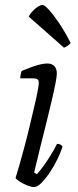

<svg xmlns="http://www.w3.org/2000/svg" viewBox="-20 -757 314 777"><path d="M117 0Q107 0 90.5 -6.5Q74 -13 60 -22Q46 -31 43 -37Q49 -55 58 -87Q67 -119 78 -159.5Q89 -200 99 -242.5Q109 -285 118 -322.5Q127 -360 132 -386.5Q137 -413 137 -422Q137 -433 131 -436.5Q125 -440 114 -440H62Q62 -448 64 -457Q66 -466 68 -470Q85 -477 103.5 -484Q122 -491 139.5 -495.5Q157 -500 171 -500Q190 -500 200 -489.5Q210 -479 210 -459Q210 -448 204.5 -419.5Q199 -391 189.5 -350.5Q180 -310 168 -261.5Q156 -213 143 -161.5Q130 -110 118 -59L129 -52Q139 -62 154.5 -83Q170 -104 185.5 -129.5Q201 -155 211 -175Q219 -175 225 -171.5Q231 -168 233 -164Q227 -143 213.5 -115Q200 -87 182.5 -60.5Q165 -34 148 -17Q131 0 117 0ZM239 -564 96 -690Q102 -701 112 -712Q122 -723 133.5 -730Q145 -737 152 -737Q160 -737 177.5 -718Q195 -699 218.5 -664.5Q242 -630 266 -583Q262 -578 254.5 -572.5Q247 -567 239 -564Z"/></svg>

Font: Texturina 12pt Thin
Style: Italic
Weight: 250
Italic angle: -11°
Designer: Guillermo Torres Carreño
Foundry: Omnibus-Type
Version: Version 1.002